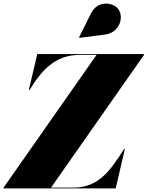

<svg xmlns="http://www.w3.org/2000/svg" viewBox="-75 -1052 824 1072"><path d="M511 -859C591 -869.5 619 -952.5 586 -1000.5C559 -1039.5 470.5 -1052.5 433.5 -978L366.5 -843.5L368 -840.5ZM464 -745.5 -55 -4.5V0H571L622 -220H617.5C538.5 -94 472 -4.5 335 -4.5H210L729 -745.5V-750H133L86 -550H90.5C155.5 -657 232 -745.5 369 -745.5Z"/></svg>

Font: Bodoni* 36pt Fatface
Style: Italic
Weight: 900
Italic angle: -13°
Version: Version 2.3